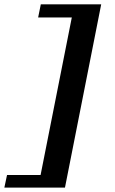

<svg xmlns="http://www.w3.org/2000/svg" viewBox="-61 -728 529 880"><path d="M236.8 131.8H-41L-28.8 74.2H125L268.1 -647.9H113.8L126 -708H402.8Z"/></svg>

Font: Charis SIL Afr
Style: Bold Italic
Weight: 700
Italic angle: -11°
Foundry: SIL International
Version: Version 5.000